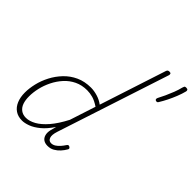

<svg xmlns="http://www.w3.org/2000/svg" viewBox="-263 -1214 1426 1426"><g transform="rotate(45 450.0 -501.0)"><path d="M190 17Q148 17 118.5 -3Q89 -23 73.5 -60Q58 -97 58 -146Q58 -190 70 -241Q82 -292 107.5 -341Q133 -390 171.5 -430.5Q210 -471 262 -495Q314 -519 380 -519Q413 -519 449.5 -508Q486 -497 515 -475L686 -1000Q689 -1008 694 -1011.5Q699 -1015 709 -1015Q721 -1015 723.5 -1008.5Q726 -1002 724 -994L435 -110Q420 -64 429 -40.5Q438 -17 462 -17Q480 -17 496.5 -27.5Q513 -38 527 -54Q541 -70 552 -87Q556 -94 562 -97Q568 -100 576 -95Q584 -90 585.5 -84.5Q587 -79 582 -72Q570 -51 552 -31Q534 -11 510.5 2.5Q487 16 457 16Q431 16 414 4.5Q397 -7 390.5 -29.5Q384 -52 391 -83Q394 -95 397.5 -106.5Q401 -118 403 -129Q366 -73 327 -41Q288 -9 252.5 4Q217 17 190 17ZM100 -148Q100 -108 110 -79.5Q120 -51 142 -34.5Q164 -18 196 -18Q232 -18 272.5 -40.5Q313 -63 355 -111.5Q397 -160 438 -239L504 -442Q465 -468 434 -476.5Q403 -485 374 -485Q319 -485 275 -464Q231 -443 198 -406.5Q165 -370 143 -325.5Q121 -281 110.5 -235Q100 -189 100 -148ZM791 -790Q783 -793 781.5 -799Q780 -805 784 -814Q797 -838 811.5 -869.5Q826 -901 839 -934.5Q852 -968 859 -998Q861 -1006 864.5 -1012.5Q868 -1019 879 -1019Q894 -1019 897.5 -1012.5Q901 -1006 899 -998Q891 -966 876.5 -929.5Q862 -893 845.5 -860Q829 -827 814 -803Q810 -795 805.5 -791.5Q801 -788 791 -790Z"/></g></svg>

Font: Playwrite BE VLG Thin
Style: Regular
Weight: 250
Designer: Veronika Burian, José Scaglione
Foundry: TypeTogether
Version: Version 1.002